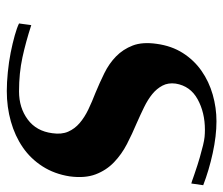

<svg xmlns="http://www.w3.org/2000/svg" viewBox="-66 -581 657 565"><g transform="rotate(90 262.5 -298.5)"><path d="M54 -62Q103 -46 149 -36Q195 -26 249 -26Q297 -26 331.5 -51.5Q366 -77 372 -124Q376 -151 367.5 -170.5Q359 -190 342 -204.5Q325 -219 302 -230Q279 -241 253 -251Q224 -263 195.5 -277Q167 -291 146 -311.5Q125 -332 114 -360.5Q103 -389 109 -431Q115 -475 136 -508Q157 -541 188.5 -563Q220 -585 258.5 -596Q297 -607 337 -607Q380 -607 430.5 -596Q481 -585 525 -568L520 -533Q512 -535 506 -537.5Q500 -540 493 -542Q464 -552 443 -558Q422 -564 407.5 -567.5Q393 -571 383 -572Q373 -573 362 -573Q311 -573 272 -551.5Q233 -530 226 -487Q223 -465 232 -448Q241 -431 257 -418Q273 -405 295.5 -394Q318 -383 343 -372Q374 -359 404 -343.5Q434 -328 457.5 -305.5Q481 -283 493 -251.5Q505 -220 499 -175Q492 -130 469.5 -95Q447 -60 413.5 -37Q380 -14 337.5 -2Q295 10 248 10Q223 10 192.5 7Q162 4 134.5 -1.5Q107 -7 84 -13.5Q61 -20 49 -26Z"/></g></svg>

Font: Gamine
Style: Bold Italic
Weight: 700
Designer: Tapiwanashe Sebastian Garikayi
Version: Version 1.000